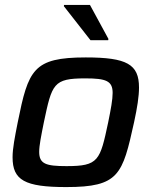

<svg xmlns="http://www.w3.org/2000/svg" viewBox="-20 -751 616 779"><path d="M239 -726 347 -588H419L420 -593L345 -731H240ZM249 8C463 8 477 -42 524 -255C537 -315 544 -360 544 -396C544 -490 495 -518 328 -518C114 -518 95 -468 52 -255C40 -194 31 -149 31 -113C31 -20 80 8 249 8ZM250 -77C166 -77 139 -86 139 -135C139 -161 147 -200 158 -255C191 -411 196 -433 326 -433C410 -433 437 -423 437 -374C437 -347 430 -309 419 -255C386 -99 380 -77 250 -77Z"/></svg>

Font: Saira UNSAM Medium Italic
Style: Regular
Weight: 500
Italic angle: -12°
Designer: Hector Gatti with collaboration of the Omnibus-Type team
Foundry: Omnibus-Type
Version: Version 0.072;PS 000.072;hotconv 1.0.88;makeotf.lib2.5.64775